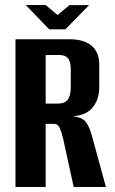

<svg xmlns="http://www.w3.org/2000/svg" viewBox="-20 -748 460 768"><path d="M41.9 0V-591H257.7Q316.7 -591 346.8 -564.7Q377 -538.5 377 -491.3V-398.7Q377 -351.9 352 -319.8Q327 -287.6 274.4 -283.5V-282.8Q308.4 -278.3 322.9 -260.6Q337.3 -242.9 347.9 -203.7L403.7 0H274.8L231.9 -196.2Q226 -219.7 218.7 -236.2Q211.4 -252.6 196.9 -252.6H162.7V0ZM162.7 -333.6H211.1Q238.8 -333.6 250.9 -349.4Q263 -365.2 263 -398.5V-470.2Q263 -501.7 252 -514.8Q241.1 -528 218 -528H162.7ZM177 -630.7 82.7 -728H162.6L210.1 -688L258 -727.6H336.5L241.5 -630.7Z"/></svg>

Font: Alumni Sans Thin
Style: Regular
Weight: 100
Designer: Robert E. Leuschke
Foundry: Robert E. Leuschke
Version: Version 1.018